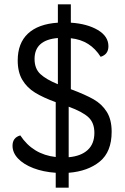

<svg xmlns="http://www.w3.org/2000/svg" viewBox="-20 -789 577 889"><path d="M298 11V80H238V11Q180 7 134.5 -10.5Q89 -28 63.5 -55Q38 -82 38 -114Q38 -152 74 -162Q132 -74 238 -62V-316Q180 -337 142.5 -360Q105 -383 83.5 -419Q62 -455 62 -509Q62 -589 109.5 -633.5Q157 -678 248 -684V-769H308V-684Q384 -679 433 -650Q482 -621 482 -575Q482 -537 446 -526Q422 -564 388 -585.5Q354 -607 308 -612V-376Q375 -351 413.5 -329Q452 -307 474.5 -271Q497 -235 497 -179Q497 -86 442 -41Q387 4 298 11ZM248 -399V-613Q140 -604 140 -516Q140 -471 167 -446Q194 -421 248 -399ZM417 -174Q417 -221 389 -246.5Q361 -272 298 -295V-61Q355 -66 386 -94.5Q417 -123 417 -174Z"/></svg>

Font: Thasadith
Style: Bold
Weight: 700
Designer: Cadson Demak Co.,Ltd.
Foundry: Cadson Demak Co.,Ltd.
Version: Version 1.000; ttfautohint (v1.6)